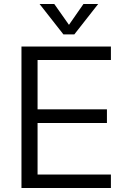

<svg xmlns="http://www.w3.org/2000/svg" viewBox="-20 -946 628 966"><path d="M88 0V-712H538V-644H169V-396H518V-327H169V-68H538V0ZM400 -926H474L354 -773H299L179 -926H253L327 -821Z"/></svg>

Font: Muli
Style: Regular
Weight: 400
Designer: Vernon Adams
Foundry: Vernon Adams
Version: Version 2.000